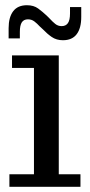

<svg xmlns="http://www.w3.org/2000/svg" viewBox="-20 -715 345 735"><path d="M16 0V-48H110V-455H26V-503H205V-48H288V0ZM221 -561Q196 -561 178 -573.5Q160 -586 145 -602L132 -614L159 -655L171 -643Q181 -632 191.5 -623.5Q202 -615 216 -615Q232 -615 240 -626.5Q248 -638 248 -663V-688H291V-650Q291 -607 273.5 -584Q256 -561 221 -561ZM13 -607Q13 -649 30.5 -672Q48 -695 83 -695Q109 -695 126 -682.5Q143 -670 159 -655L171 -643L145 -602L132 -614Q122 -625 111.5 -633Q101 -641 87 -641Q71 -641 63.5 -629.5Q56 -618 56 -593V-568H13Z"/></svg>

Font: Montagu Slab
Style: Bold
Weight: 700
Designer: Florian Karsten
Foundry: Florian Karsten
Version: Version 1.000